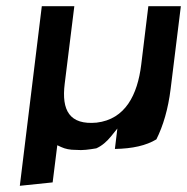

<svg xmlns="http://www.w3.org/2000/svg" viewBox="-20 -483 604 620"><path d="M220 -463H115L44 117L150 106L165 -14L178 -8C191 -2 206 1 224 1H225C247 3 267 0 291 -4C309 -12 325 -26 338 -42L359 -68L351 -2C408 -3 452 -13 485 -33C507 -77 523 -131 531 -196L564 -463H459L436 -274C424 -177 385 -98 292 -87C205 -79 178 -126 189 -213Z"/></svg>

Font: Bluebird
Style: LiObl
Weight: 300
Designer: Jasper
Foundry: Cannot Into Space Fonts
Version: Version 0.98